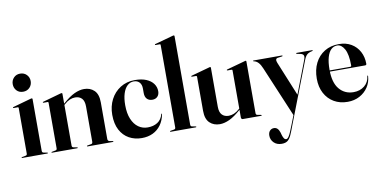

<svg xmlns="http://www.w3.org/2000/svg" viewBox="-87 -1004 3009 1510"><g transform="rotate(-10 1417.0 -248.5)"><path d="M184 -442.5V-28.5Q184 -21.5 187 -17.5Q190 -13.5 196 -12.5L223.5 -7.5Q226.5 -7 227.8 -6Q229 -5 229 -3.5Q229 -2 227.8 -1Q226.5 0 224.5 0H23Q21.5 0 20.2 -1Q19 -2 19 -3.5Q19 -4.5 20 -5.5Q21 -6.5 24 -7L52.5 -12.5Q59 -13.5 61.8 -17.5Q64.5 -21.5 64.5 -28V-392Q64.5 -395 63 -396.8Q61.5 -398.5 57.5 -398.5H25Q23 -399 21.8 -400Q20.5 -401 20.5 -402.5Q20.5 -404.5 21.8 -405.2Q23 -406 25 -406.5L167.5 -446.5Q172.5 -448 174.2 -448.2Q176 -448.5 178.5 -448.5Q181 -448.5 182.5 -446.8Q184 -445 184 -442.5ZM121.5 -511.5Q90 -511.5 70.2 -532.5Q50.5 -553.5 50.5 -584Q50.5 -614 70.5 -635Q90.5 -656 121.5 -656Q153.5 -656 173.8 -635Q194 -614 194 -584Q194 -553.5 173.8 -532.5Q153.5 -511.5 121.5 -511.5Z M422.5 -442.5V-28.5Q422.5 -21.5 425.5 -17.5Q428.5 -13.5 434.5 -12.5L462 -7.5Q467.5 -6.5 467.5 -3.5Q467.5 0 463 0H261.5Q260 0 258.8 -1Q257.5 -2 257.5 -3.5Q257.5 -4.5 258.5 -5.5Q259.5 -6.5 262.5 -7L291 -12.5Q297.5 -13.5 300.2 -17.5Q303 -21.5 303 -28V-392Q303 -395 301.5 -396.8Q300 -398.5 296 -398.5H263.5Q261.5 -399 260.2 -400Q259 -401 259 -402.5Q259 -404.5 260.2 -405.2Q261.5 -406 263.5 -406.5L406 -446.5Q411 -448 412.8 -448.2Q414.5 -448.5 417 -448.5Q419.5 -448.5 421 -446.8Q422.5 -445 422.5 -442.5ZM412 -343.5 406.5 -349 424.5 -365Q477 -411.5 518.2 -430.5Q559.5 -449.5 595 -449.5Q644.5 -449.5 676.2 -419Q708 -388.5 708 -323.5V-31Q708 -23 711.8 -18Q715.5 -13 723 -11.5L747.5 -7Q750 -7 751 -6Q752 -5 752 -3.5Q752 -2 751 -1Q750 0 747.5 0H545.5Q541 0 541 -3.5Q541 -6.5 546.5 -7.5L574.5 -12.5Q583 -14 585.5 -18.8Q588 -23.5 588 -31V-311Q588 -355.5 568.5 -376Q549 -396.5 515 -396.5Q494 -396.5 472.5 -387.5Q451 -378.5 429.5 -359Z M1168 -331.5Q1168 -305 1152.8 -289Q1137.5 -273 1111.5 -273Q1084.5 -273 1068.8 -289.5Q1053 -306 1053 -337V-373Q1053 -404.5 1036.5 -422.5Q1020 -440.5 991 -440.5Q961.5 -440.5 939.2 -419.5Q917 -398.5 905 -359.8Q893 -321 893 -268Q893 -202 912 -156.8Q931 -111.5 963.8 -88.2Q996.5 -65 1038 -65Q1084 -65 1116.2 -85.5Q1148.5 -106 1160.5 -149.5Q1161 -151.5 1162 -152.2Q1163 -153 1164 -153Q1165.5 -152.5 1166 -151.2Q1166.5 -150 1166 -148Q1156.5 -98 1130.8 -62.8Q1105 -27.5 1066.2 -9Q1027.5 9.5 978 9.5Q921.5 9.5 876.5 -15.5Q831.5 -40.5 805.5 -89.5Q779.5 -138.5 779.5 -210.5Q779.5 -278.5 807.5 -332.5Q835.5 -386.5 885.5 -418Q935.5 -449.5 1000.5 -449.5Q1055 -449.5 1092 -434Q1129 -418.5 1148.5 -391.8Q1168 -365 1168 -331.5Z M1369.5 -736V-28.5Q1369.5 -21.5 1372.5 -17.5Q1375.5 -13.5 1381.5 -12.5L1409 -7.5Q1412 -7 1413.2 -6Q1414.5 -5 1414.5 -3.5Q1414.5 -2 1413.2 -1Q1412 0 1410 0H1208.5Q1207 0 1205.8 -1Q1204.5 -2 1204.5 -3.5Q1204.5 -5 1206 -6.2Q1207.5 -7.5 1211 -8L1238 -12.5Q1244.5 -13.5 1247.2 -17.5Q1250 -21.5 1250 -28V-686Q1250 -689 1248.5 -690.8Q1247 -692.5 1243 -692.5H1210.5Q1208 -692.5 1207 -693.5Q1206 -694.5 1206 -696Q1206 -698 1207.2 -699Q1208.5 -700 1210.5 -700.5L1353 -740Q1358 -741.5 1359.8 -741.8Q1361.5 -742 1364 -742Q1366.5 -742 1368 -740.2Q1369.5 -738.5 1369.5 -736Z M1772 -15.5V-80.5V-83V-391Q1772 -394 1770.5 -395.8Q1769 -397.5 1765 -397.5H1733Q1730.5 -397.5 1729.2 -398.8Q1728 -400 1728 -401Q1728 -403 1729.2 -404Q1730.5 -405 1732.5 -405.5L1875.5 -445Q1880 -446.5 1882 -447Q1884 -447.5 1886 -447.5Q1889 -447.5 1890.2 -445.5Q1891.5 -443.5 1891.5 -441V-28.5Q1891.5 -21.5 1894.5 -17.5Q1897.5 -13.5 1904 -12.5L1931 -7.5Q1934 -7 1935.2 -6Q1936.5 -5 1936.5 -3.5Q1936.5 -2 1935.2 -1Q1934 0 1932 0H1786Q1779.5 0 1775.8 -4Q1772 -8 1772 -15.5ZM1488.5 -117.5V-391Q1488.5 -394 1486.8 -395.8Q1485 -397.5 1481 -397.5H1448.5Q1446.5 -397.5 1445.2 -398.8Q1444 -400 1444 -401Q1444 -403 1445.2 -404Q1446.5 -405 1448.5 -405.5L1591.5 -445Q1596.5 -446.5 1598.2 -447Q1600 -447.5 1602 -447.5Q1605 -447.5 1606.5 -445.5Q1608 -443.5 1608 -441V-129.5Q1608 -85.5 1627.8 -65Q1647.5 -44.5 1681 -44.5Q1702 -44.5 1723.8 -53.5Q1745.5 -62.5 1767 -82L1784 -97.5L1789.5 -92L1771.5 -76Q1719.5 -29.5 1678.2 -10.5Q1637 8.5 1601.5 8.5Q1552 8.5 1520.2 -22Q1488.5 -52.5 1488.5 -117.5Z M2244 -108 2185 43.5 2013 -364.5Q2000.5 -395 1985.2 -411.5Q1970 -428 1951.5 -431.5Q1946.5 -432.5 1945.2 -433.5Q1944 -434.5 1944 -436Q1944 -438 1945.2 -438.5Q1946.5 -439 1948.5 -439H2174.5Q2177 -439 2178 -438.2Q2179 -437.5 2179 -435.5Q2179 -433.5 2177.8 -432.8Q2176.5 -432 2174 -431.5L2139.5 -426.5Q2127.5 -425 2124.8 -415.2Q2122 -405.5 2129 -388.5ZM2156.5 105.5 2203.5 -14.5 2210 -32 2341 -374Q2350.5 -399 2345 -410.2Q2339.5 -421.5 2321 -425.5L2293.5 -431Q2290.5 -432 2289.2 -432.8Q2288 -433.5 2288 -435Q2288 -437.5 2289.2 -438.2Q2290.5 -439 2292.5 -439H2415Q2417.5 -439 2418.8 -438.2Q2420 -437.5 2420 -435.5Q2420 -434 2419 -433Q2418 -432 2414.5 -431.5Q2388 -426.5 2373.8 -414Q2359.5 -401.5 2349 -374L2161.5 112Q2144.5 158.5 2131.5 188Q2118.5 217.5 2101.5 231.2Q2084.5 245 2053.5 245Q2015 245 1991.2 221.5Q1967.5 198 1967.5 165Q1967.5 140.5 1980.5 126.5Q1993.5 112.5 2013 112.5Q2030 112.5 2041.2 123.8Q2052.5 135 2059 156L2064.5 176Q2068.5 190.5 2075.8 202.8Q2083 215 2094.5 215Q2104 215 2113.2 202Q2122.5 189 2132.8 164.5Q2143 140 2156.5 105.5Z M2817 -259Q2817 -254.5 2814 -251.5Q2811 -248.5 2805 -248.5H2495V-258H2689Q2697.5 -258 2697.5 -267.5Q2697.5 -356 2673.8 -398.5Q2650 -441 2616 -441Q2588 -441 2567.5 -421.8Q2547 -402.5 2535.5 -363Q2524 -323.5 2524 -263Q2524 -160 2567.2 -108.5Q2610.5 -57 2680.5 -57Q2732 -57 2767.5 -85.5Q2803 -114 2808 -162.5Q2808 -165 2809 -165.8Q2810 -166.5 2810.5 -166.5Q2812 -166.5 2813 -165.5Q2814 -164.5 2814 -161.5Q2811 -112.5 2785.2 -73.8Q2759.5 -35 2717.2 -12.5Q2675 10 2622 10Q2560 10 2513 -17.5Q2466 -45 2439.5 -94.8Q2413 -144.5 2413 -211Q2413 -282 2440 -335.8Q2467 -389.5 2516 -419.5Q2565 -449.5 2630.5 -449.5Q2687.5 -449.5 2729.2 -424.8Q2771 -400 2794 -357Q2817 -314 2817 -259Z"/></g></svg>

Font: Fraunces 120pt SemiBold
Style: Regular
Weight: 600
Version: Version 1.000;[b76b70a41]